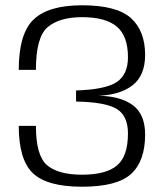

<svg xmlns="http://www.w3.org/2000/svg" viewBox="-20 -700 628 727"><path d="M290.5 7Q424 7 476.8 -41.8Q529.5 -90.5 529.5 -190.5Q529.5 -267 483.2 -301.5Q437 -336 352.5 -337.5Q436 -340.5 482.8 -377.8Q529.5 -415 529.5 -492Q529.5 -583 475.8 -631.5Q422 -680 290.5 -680Q163.5 -680 107.2 -626.2Q51 -572.5 51 -435.5H116Q116 -559.5 160.5 -597.2Q205 -635 291 -635Q379.5 -635 422 -599.5Q464.5 -564 464.5 -483Q464.5 -418 422.2 -389.5Q380 -361 268 -357.5V-315.5Q379.5 -313.5 422 -287.5Q464.5 -261.5 464.5 -194.5Q464.5 -108.5 423 -73.5Q381.5 -38.5 291 -38.5Q200.5 -38.5 158.2 -74.5Q116 -110.5 116 -223.5H51Q51 -94.5 105 -43.8Q159 7 290.5 7Z"/></svg>

Font: Anybody SemiExpanded Light
Style: Regular
Weight: 300
Width: 6
Version: Version 1.113;gftools[0.9.25]